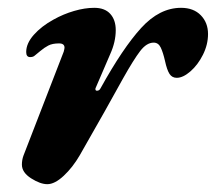

<svg xmlns="http://www.w3.org/2000/svg" viewBox="-20 -457 552 491"><path d="M36 -36Q36 -48 40 -59L143 -325Q145 -333 145 -335Q145 -346 131 -346Q114 -346 103.5 -340.5Q93 -335 83 -326.5Q73 -318 69 -315Q65 -311 57 -311Q47 -311 47 -324Q47 -346 66.5 -368Q86 -390 117 -407Q142 -421 169.5 -429Q197 -437 221 -437Q248 -437 262 -421.5Q276 -406 276 -380Q276 -350 262 -319L225 -233Q224 -232 224 -229Q224 -225 228 -225Q234 -225 237 -231Q294 -334 341 -385.5Q388 -437 443 -437Q475 -437 493.5 -418Q512 -399 512 -370Q512 -343 499 -317Q486 -291 467 -274.5Q448 -258 432 -258Q420 -258 413.5 -268Q407 -278 402 -301Q397 -323 391 -335.5Q385 -348 373 -348Q355 -348 338.5 -326.5Q322 -305 295 -257Q255 -184 184 -60Q166 -29 143 -7.5Q120 14 101 14Q83 14 59.5 -1Q36 -16 36 -36Z"/></svg>

Font: EB Garamond ExtraBold
Style: Italic
Weight: 800
Italic angle: -17.2°
Designer: Georg Duffner and Octavio Pardo
Foundry: Georg Duffner
Version: Version 1.000